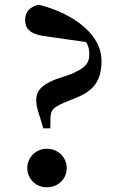

<svg xmlns="http://www.w3.org/2000/svg" viewBox="-20 -782 513 817"><path d="M179 15C228 15 264 -21 264 -67C264 -112 228 -149 179 -149C133 -149 96 -112 96 -67C96 -21 133 15 179 15ZM412 -522C412 -656 254 -736 144 -762C107 -752 87 -733 87 -697C87 -662 107 -637 165 -629L346 -603C356 -588 360 -572 360 -554C361 -511 341 -492 281 -466L218 -445C158 -421 134 -397 134 -355C134 -334 140 -313 152 -277L164 -236H194L195 -286C198 -316 209 -326 255 -346L304 -366C379 -396 412 -439 412 -522Z"/></svg>

Font: Noto Serif KR
Style: Bold
Weight: 700
Designer: Ryoko NISHIZUKA 西塚涼子 (kana & ideographs); Frank Grießhammer (Latin, Greek & Cyrillic); Wenlong ZHANG 张文龙 (bopomofo); San
Foundry: Adobe
Version: Version 2.001;hotconv 1.1.0;makeotfexe 2.6.0